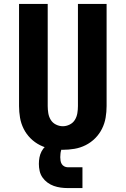

<svg xmlns="http://www.w3.org/2000/svg" viewBox="-20 -755 640 978"><path d="M300 8Q270 8 240.5 3Q211 -2 184 -15.5Q157 -29 135.5 -50.5Q114 -72 100.5 -99Q87 -126 82 -155.5Q77 -185 77 -215V-735H223V-215Q223 -197 226 -178.5Q229 -160 238.5 -144.5Q248 -129 265 -120.5Q282 -112 300 -112Q318 -112 335 -120.5Q352 -129 361.5 -144.5Q371 -160 374 -178.5Q377 -197 377 -215V-735H523V-215Q523 -185 518 -155.5Q513 -126 499.5 -99Q486 -72 464.5 -50.5Q443 -29 416 -15.5Q389 -2 359.5 3Q330 8 300 8ZM325 203Q307 203 289 200.5Q271 198 254 192Q237 186 222 175Q207 164 196.5 149Q186 134 182 116Q178 98 178 80Q178 63 181 47Q184 31 191.5 16.5Q199 2 211 -9.5Q223 -21 237.5 -28Q252 -35 268 -38Q284 -41 300 -41V0Q296 0 294 4Q292 8 291 12Q290 16 289 20.5Q288 25 288 29Q288 33 287.5 37.5Q287 42 287 46Q287 55 288.5 64Q290 73 294.5 80.5Q299 88 307.5 92.5Q316 97 325 97H400V203Z"/></svg>

Font: Iosevka Curly Heavy Extended
Style: Regular
Weight: 900
Width: 7
Monospace: yes
Designer: Belleve Invis
Foundry: Belleve Invis
Version: Version 11.1.0; ttfautohint (v1.8.3)